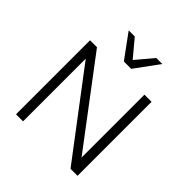

<svg xmlns="http://www.w3.org/2000/svg" viewBox="-240 -1114 1293 1293"><g transform="rotate(45 406.0 -468.0)"><path d="M113 0V-705H179L631 -106V-705H699V0H632L180 -597V0ZM375 -765 250 -936H308L410 -814L513 -936H570L445 -765Z"/></g></svg>

Font: Nunito Sans 7pt Light
Style: Regular
Weight: 300
Designer: Vernon Adams
Foundry: Vernon Adams
Version: Version 3.101;gftools[0.9.27]